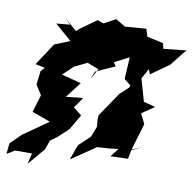

<svg xmlns="http://www.w3.org/2000/svg" viewBox="-91 -867 1054 1040"><g transform="rotate(10 436.0 -347.5)"><path d="M224 -702 149 -695 241 -615 157 -581 77 -459 129 -448 110 -426 101 -351 135 -298 106 -202 128 -194 207 -165 70 -69 12 -12 6 47 49 21H142L128 80L208 -14L225 -64L263 -92L319 -144L368 -228L322 -264L363 -323L269 -313L336 -400L228 -428L283 -481L353 -515L417 -491L383 -430L401 -475L506 -522L493 -543L573 -584L566 -464L603 -434L599 -423L551 -378L461 -245L460 -221L463 -182L441 -125L379 -66L349 17L483 -74L543 -78L599 -84L563 -38L659 -41L669 -93L723 -116L668 -89L713 -240L705 -258L686 -296L755 -343L690 -360L655 -483L686 -539L696 -512L795 -582L861 -665L872 -674L744 -661L737 -691L648 -710L663 -665L634 -752L518 -743L465 -775L401 -740L367 -752L277 -688L258 -670L280 -650L339 -579L283 -654L192 -734Z"/></g></svg>

Font: Hussar Lance
Style: Italic
Weight: 700
Foundry: Cannot Into Space Fonts, PlusOne Fonts
Version: Version 2.27